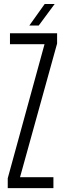

<svg xmlns="http://www.w3.org/2000/svg" viewBox="-20 -972 335 992"><path d="M20 0V-51L210 -743.5H31.5V-800H275V-747L83.5 -56.5H256V0ZM131.5 -840 211 -951.5H262.5L180 -840Z"/></svg>

Font: Big Shoulders Text Thin Light
Style: Regular
Weight: 300
Version: Version 2.002